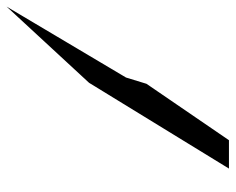

<svg xmlns="http://www.w3.org/2000/svg" viewBox="-86 -772 714 582"><g transform="rotate(-90 271.0 -481.0)"><path d="M51 -144H137L308 -394L327 -456L542 -818L311 -568Z"/></g></svg>

Font: bitstorm
Style: maxcnobl
Weight: 400
Version: Version 0.2